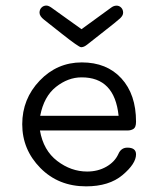

<svg xmlns="http://www.w3.org/2000/svg" viewBox="-20 -659 565 683"><path d="M271 -437Q359.9 -437 411.9 -380.1Q463.9 -323.2 463.9 -226.1Q463.9 -206.1 454.8 -200.4Q445.8 -194.8 433.1 -194.8H122.1Q134.3 -124 183.6 -86.4Q232.9 -48.8 290 -48.8Q328.1 -48.8 358.2 -65.9Q388.2 -83 400.9 -110.8Q410.6 -133.8 433.1 -133.8Q463.9 -133.8 463.9 -109.9Q463.9 -76.7 416 -36.4Q368.2 3.9 286.1 3.9Q188 3.9 123.5 -61.5Q59.1 -127 59.1 -217Q59.1 -307.1 121.1 -372.1Q183.1 -437 271 -437ZM120.6 -613.8Q120.6 -625 127.7 -632.1Q134.8 -639.2 145 -639.2Q151.9 -639.2 161.9 -632.6Q171.9 -626 218.8 -591.8Q249.5 -569.8 270 -555.2Q281.2 -564 374 -630.9Q383.8 -638.7 393.8 -638.9Q403.8 -639.2 410.9 -632.1Q418 -625 418 -613.8Q418 -604 407.5 -594Q397 -584 341.8 -541Q311 -517.1 291 -501Q278.8 -491.2 270 -491.2H268.1Q260.3 -491.2 199.7 -539.1Q162.6 -567.9 136.7 -588.9Q120.6 -601.6 120.6 -613.8ZM123 -247.1H401.9Q387.7 -384.3 270 -383.8Q222.2 -383.8 179.2 -349.9Q136.2 -315.9 123 -247.1Z"/></svg>

Font: CMU Typewriter Text
Style: Light
Weight: 200
Version: Version 0.7.0